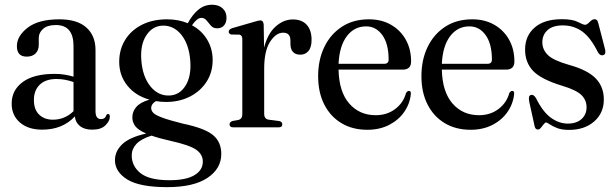

<svg xmlns="http://www.w3.org/2000/svg" viewBox="-20 -524 2535 790"><path d="M28 -97.5Q28 -153 73.5 -186.5Q119 -220 204.5 -220Q227 -220 246.5 -216.8Q266 -213.5 282.5 -208.5V-334.5Q282.5 -421 210 -421Q174.5 -421 157 -405Q139.5 -389 139.5 -368V-340Q139.5 -317 126.2 -304Q113 -291 90 -291Q49.5 -291 49.5 -334Q49.5 -376 94 -410.2Q138.5 -444.5 224 -444.5Q297.5 -444.5 335.2 -411Q373 -377.5 373 -317.5V-66.5Q373 -34 395.5 -34Q412.5 -34 417.5 -50Q420 -55 424 -55Q432 -55 432 -44Q432 -26.5 414 -8.5Q396 9.5 359.5 9.5Q327.5 9.5 309 -5.2Q290.5 -20 288 -45Q237.5 9.5 153.5 9.5Q96 9.5 62 -20Q28 -49.5 28 -97.5ZM119.5 -112.5Q119.5 -73 141.2 -52.2Q163 -31.5 197.5 -31.5Q246.5 -31.5 282.5 -66.5V-186.5Q266.5 -192 249.2 -195.5Q232 -199 212.5 -199Q168 -199 143.8 -175.8Q119.5 -152.5 119.5 -112.5Z M731.5 -15.5Q821 3 855.8 31.2Q890.5 59.5 890.5 109.5Q890.5 170 833.5 208Q776.5 246 668 246Q554.5 246 503.8 214.5Q453 183 453 135Q453 98 483.2 69.2Q513.5 40.5 581.5 25.5Q548.5 11 536.5 -5Q524.5 -21 524.5 -41Q524.5 -65 540.8 -84Q557 -103 595 -114Q537.5 -130 504 -171.8Q470.5 -213.5 470.5 -269.5Q470.5 -320.5 495 -360Q519.5 -399.5 563.8 -422Q608 -444.5 667.5 -444.5Q714 -444.5 752.5 -428.5L753 -429Q772.5 -465 797 -484.8Q821.5 -504.5 852.5 -504.5Q879.5 -504.5 895.8 -489.8Q912 -475 912 -451Q912 -431 901.8 -419.2Q891.5 -407.5 873.5 -407.5Q857.5 -407.5 848 -418.2Q838.5 -429 830 -439.8Q821.5 -450.5 808.5 -450.5Q791 -450.5 770 -420Q810 -398.5 832.5 -360.8Q855 -323 855 -277Q855 -226.5 829.8 -187.5Q804.5 -148.5 761.2 -126.5Q718 -104.5 663.5 -104.5Q641.5 -104.5 621.5 -108Q602 -96 602 -80Q602 -68.5 611.2 -59.2Q620.5 -50 648.2 -39.8Q676 -29.5 731.5 -15.5ZM648.5 -418.5Q607 -417 581.8 -378.2Q556.5 -339.5 561.5 -276Q566.5 -209 598.5 -169.2Q630.5 -129.5 676 -131Q718 -132 742.8 -170.5Q767.5 -209 763 -273Q758 -341 726.5 -380.5Q695 -420 648.5 -418.5ZM522 115.5Q522 159.5 558.2 188.5Q594.5 217.5 677.5 217.5Q745.5 217.5 780 196.8Q814.5 176 814.5 141Q814.5 111 787.2 92Q760 73 681.5 55.5Q634.5 45 603.5 34Q560.5 47.5 541.2 68.2Q522 89 522 115.5Z M1065 -422.5 1066.5 -328Q1081.5 -386 1114.2 -415Q1147 -444 1185 -444Q1222 -444 1242 -422Q1262 -400 1262 -360Q1262 -329 1249 -314Q1236 -299 1216 -299Q1176 -299 1175 -342.5V-357Q1175 -389.5 1145 -389.5Q1115.5 -389.5 1091.2 -352Q1067 -314.5 1067 -241V-56Q1067 -34 1086 -31.5L1128.5 -26Q1141.5 -23.5 1141.5 -12Q1141.5 0 1126.5 0H939.5Q924.5 0 924.5 -12.5Q924.5 -21.5 936 -26L961 -30.5Q977 -34.5 977 -54V-363.5Q977 -379 965 -381.5L931.5 -382Q921 -385 921 -393.5Q921 -403 935 -408L1028.5 -435Q1044.5 -440 1051.5 -440Q1063.5 -440 1065 -422.5Z M1671.5 -271Q1671.5 -237.5 1637 -237.5H1373Q1375 -146 1417 -98Q1459 -50 1525.5 -50Q1573 -50 1606.5 -75.8Q1640 -101.5 1650.5 -141Q1656 -150 1662.5 -150Q1671.5 -150 1670.5 -137.5Q1666.5 -97 1643.2 -63.5Q1620 -30 1581 -10Q1542 10 1491.5 10Q1430 10 1384.5 -17.5Q1339 -45 1314 -94.5Q1289 -144 1289 -210.5Q1289 -278 1314.5 -330.8Q1340 -383.5 1386.8 -414Q1433.5 -444.5 1498 -444.5Q1550 -444.5 1589 -422Q1628 -399.5 1649.8 -360.5Q1671.5 -321.5 1671.5 -271ZM1486.5 -415.5Q1437.5 -415.5 1407 -375Q1376.5 -334.5 1373 -261.5H1561Q1579 -261.5 1579 -279Q1579 -344 1553 -379.8Q1527 -415.5 1486.5 -415.5Z M2096.5 -271Q2096.5 -237.5 2062 -237.5H1798Q1800 -146 1842 -98Q1884 -50 1950.5 -50Q1998 -50 2031.5 -75.8Q2065 -101.5 2075.5 -141Q2081 -150 2087.5 -150Q2096.5 -150 2095.5 -137.5Q2091.5 -97 2068.2 -63.5Q2045 -30 2006 -10Q1967 10 1916.5 10Q1855 10 1809.5 -17.5Q1764 -45 1739 -94.5Q1714 -144 1714 -210.5Q1714 -278 1739.5 -330.8Q1765 -383.5 1811.8 -414Q1858.5 -444.5 1923 -444.5Q1975 -444.5 2014 -422Q2053 -399.5 2074.8 -360.5Q2096.5 -321.5 2096.5 -271ZM1911.5 -415.5Q1862.5 -415.5 1832 -375Q1801.5 -334.5 1798 -261.5H1986Q2004 -261.5 2004 -279Q2004 -344 1978 -379.8Q1952 -415.5 1911.5 -415.5Z M2316.5 -15.5Q2352 -15.5 2372.8 -34.2Q2393.5 -53 2393.5 -82.5Q2393.5 -112 2372.5 -132.8Q2351.5 -153.5 2293.5 -171Q2206.5 -197.5 2173.5 -232.2Q2140.5 -267 2140.5 -320Q2140.5 -376.5 2180 -410.8Q2219.5 -445 2292 -445Q2336 -445 2357.8 -433.5Q2379.5 -422 2387.5 -422Q2395 -422 2406 -433.5Q2417 -445 2426.5 -445Q2431 -445 2435 -442Q2439 -439 2441.5 -429.5L2468.5 -325.5Q2475 -302.5 2464 -298Q2450.5 -292 2440.5 -308.5Q2410 -370 2375.2 -394.8Q2340.5 -419.5 2296 -419.5Q2254 -419.5 2232.8 -400Q2211.5 -380.5 2211.5 -350Q2211.5 -320 2234 -297.8Q2256.5 -275.5 2321.5 -257Q2397.5 -236 2431 -201.5Q2464.5 -167 2464.5 -114.5Q2464.5 -59 2424.8 -24.2Q2385 10.5 2321 10.5Q2291.5 10.5 2272 2.8Q2252.5 -5 2241.8 -12.5Q2231 -20 2227 -20Q2222.5 -20 2217 -12.8Q2211.5 -5.5 2205.5 1.8Q2199.5 9 2193.5 9Q2182 9 2179.5 -6L2158 -103.5Q2152.5 -129.5 2163.5 -133Q2175.5 -137 2185.5 -120Q2213.5 -63.5 2246.8 -39.5Q2280 -15.5 2316.5 -15.5Z"/></svg>

Font: Fraunces 144pt Soft
Style: Regular
Weight: 400
Version: Version 1.000;[0bf87f6ff]